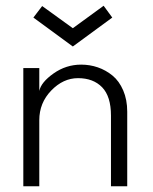

<svg xmlns="http://www.w3.org/2000/svg" viewBox="-20 -647 531 667"><path d="M96 -586 126.5 -626 233 -549 340 -627 370 -586 233 -485.5ZM262 -422.5Q292 -422.5 319.8 -413Q347.5 -403.5 370.8 -384.5Q394 -365.5 408 -333Q422 -300.5 422 -259V0H365.5V-245.5Q365.5 -312 334.8 -343.8Q304 -375.5 251 -375.5Q199.5 -375.5 158 -332.5Q116.5 -289.5 116.5 -229.5V0H61V-410.5H116.5V-331Q122.5 -361 166 -391.8Q209.5 -422.5 262 -422.5Z"/></svg>

Font: League Spartan Light
Style: Regular
Weight: 277
Foundry: The League of Moveable Type
Version: Version 2.002